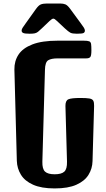

<svg xmlns="http://www.w3.org/2000/svg" viewBox="-20 -1054 599 1080"><path d="M287.6 5.9Q212.4 5.9 165.8 -15.1Q119.1 -36.1 97.7 -71.3Q76.2 -106.4 74.7 -148.9L61 -662.6Q60.1 -710 84 -746.6Q107.9 -783.2 162.1 -804.2Q216.3 -825.2 305.2 -825.2H450.7Q473.1 -825.2 481.9 -821.5Q490.7 -817.9 492.4 -806.2Q494.1 -794.4 494.1 -770.5Q494.1 -741.2 488 -733.4Q481.9 -725.6 464.8 -725.6H304.7Q268.6 -725.6 251.2 -715.1Q233.9 -704.6 232.9 -661.6L218.3 -144.5Q217.3 -103.5 233.4 -88.6Q249.5 -73.7 287.6 -73.7Q325.7 -73.7 341.8 -88.6Q357.9 -103.5 356.9 -144.5L348.1 -458Q347.7 -487.8 364.5 -495.4Q381.3 -502.9 432.1 -502.9Q466.3 -502.9 482.9 -500Q499.5 -497.1 504.6 -487.5Q509.8 -478 509.3 -458L500.5 -147.9Q499.5 -105.5 477.8 -70.6Q456.1 -35.6 409.7 -14.9Q363.3 5.9 287.6 5.9ZM147 -864.3Q120.1 -864.3 110.8 -868.4Q101.6 -872.6 101.6 -881.8Q101.6 -889.6 107.9 -898.9Q114.3 -908.2 126 -924.8L182.6 -1003.9Q197.3 -1024.4 210.2 -1029.3Q223.1 -1034.2 243.7 -1034.2H319.3Q335.9 -1034.2 347.9 -1029.3Q359.9 -1024.4 375 -1003.9L433.1 -924.8Q445.3 -908.2 451.4 -898.9Q457.5 -889.6 457.5 -881.8Q457.5 -872.6 450 -868.4Q442.4 -864.3 412.1 -864.3Q386.7 -864.3 375.7 -870.1Q364.7 -876 344.7 -894.5L299.8 -936.5Q287.1 -949.2 279.8 -949.2Q272.9 -949.2 258.8 -936L215.3 -894.5Q202.1 -881.8 193.8 -875.2Q185.5 -868.7 175.5 -866.5Q165.5 -864.3 147 -864.3Z"/></svg>

Font: Denk One
Style: Regular
Weight: 400
Designer: Irina Smirnova, Eben Sorkin
Foundry: Sorkin Type Co.f
Version: Version 1.004; ttfautohint (v1.8.4.7-5d5b);gftools[0.9.23]